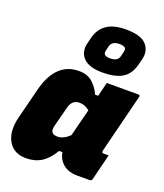

<svg xmlns="http://www.w3.org/2000/svg" viewBox="-157 -973 929 1087"><g transform="rotate(20 307.0 -429.5)"><path d="M244 -557Q297 -557 328.5 -527Q360 -497 374 -462H393Q398 -482 403 -503Q408 -524 414 -547H605Q616 -547 613 -536Q591 -447 568 -356Q545 -265 524 -180Q520 -165 534 -165H564Q554 -126 544.5 -86.5Q535 -47 525 -8Q522 3 511 3H437Q383 3 351 -23.5Q319 -50 312 -93H292Q259 -38 220 -14Q181 10 128 10Q55 10 22 -46.5Q-11 -103 12 -194L58 -376Q104 -557 244 -557ZM223 -176Q232 -166 255 -166Q291 -166 327 -201Q337 -241 347.5 -282.5Q358 -324 369 -365Q357 -376 341.5 -382.5Q326 -389 307 -389Q263 -389 250 -338L219 -219Q211 -189 223 -176ZM414 -869Q504 -869 537 -832Q570 -795 556 -740L547 -705Q531 -645 488.5 -619.5Q446 -594 370 -594Q288 -594 253.5 -630.5Q219 -667 235 -725L243 -758Q257 -811 298 -840Q339 -869 414 -869ZM407 -779Q362 -779 353 -746L346 -716Q342 -701 351 -692Q356 -688 364.5 -686Q373 -684 383 -684Q429 -684 437 -716L444 -746Q448 -761 442 -769Q432 -779 407 -779Z"/></g></svg>

Font: Recursive Mn Lnr St Blk
Style: Italic
Weight: 900
Italic angle: -15°
Monospace: yes
Version: Version 1.079;hotconv 1.0.112;makeotfexe 2.5.65598; ttfautoh